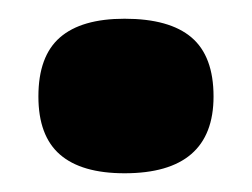

<svg xmlns="http://www.w3.org/2000/svg" viewBox="-20 -436 269 205"><path d="M113 -251Q67 -251 44 -271Q21 -291 21 -333Q21 -376 44 -396Q67 -416 113 -416Q161 -416 184.5 -396Q208 -376 208 -333Q208 -251 113 -251Z"/></svg>

Font: Bricolage Grotesque 28pt
Style: Bold
Weight: 700
Designer: Mathieu Triay
Foundry: Atelier Triay
Version: Version 1.000;gftools[0.9.30]